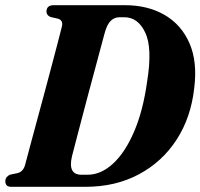

<svg xmlns="http://www.w3.org/2000/svg" viewBox="-28 -720 772 740"><path d="M-7.5 -21.5Q-7.5 -31 -2 -37.5Q3.5 -44 11.5 -47L40.5 -53Q62 -59 69 -85.5Q75 -108 86.2 -150.2Q97.5 -192.5 112 -246Q126.5 -299.5 141.8 -356.2Q157 -413 170.8 -465.2Q184.5 -517.5 195.2 -557.8Q206 -598 210.5 -617.5Q216.5 -641.5 195.5 -648L166.5 -654.5Q151.5 -661 151 -675Q151.5 -700 178.5 -700H453.5Q541.5 -700 606.2 -662.5Q671 -625 702.2 -553.5Q733.5 -482 720.5 -380Q708 -267 652.5 -181.5Q597 -96 507 -48Q417 0 301.5 0H16Q2.5 0 -2.5 -6Q-7.5 -12 -7.5 -21.5ZM309.5 -46.5Q361 -46.5 407.8 -89.5Q454.5 -132.5 489 -213Q523.5 -293.5 539 -405.5Q560 -534.5 532 -594Q504 -653.5 451.5 -653.5H432.5Q413 -653.5 398.8 -639.8Q384.5 -626 375.5 -593Q371 -576.5 361.5 -541Q352 -505.5 339.5 -458.8Q327 -412 313.2 -361Q299.5 -310 287 -261.8Q274.5 -213.5 264.5 -175.8Q254.5 -138 249.5 -118Q232.5 -46.5 286 -46.5Z"/></svg>

Font: Fraunces 144pt S050
Style: Bold Italic
Weight: 700
Italic angle: -16°
Version: Version 1.000; ttfautohint (v1.8.3)